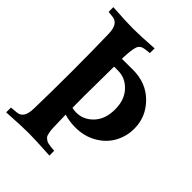

<svg xmlns="http://www.w3.org/2000/svg" viewBox="-213 -836 940 940"><g transform="rotate(45 257.0 -366.5)"><path d="M152.8 -4.9Q106.4 -4.9 2.9 1.5V-31.7L41 -35.2H40.5Q84.5 -38.6 85.9 -106.9Q88.9 -231 88.9 -366.2Q88.9 -501.5 85.9 -625.5Q84.5 -692.9 40.5 -697.8L9.8 -701.2V-733.9Q105 -727.5 152.8 -727.5Q201.2 -727.5 295.4 -733.9V-701.2L265.1 -697.8Q236.8 -694.3 228.8 -673.1Q220.7 -651.9 218.3 -593.8V-584.5Q243.2 -585 294.4 -585Q386.2 -585 444.8 -525.9Q503.4 -466.8 503.4 -385.7Q503.4 -332.5 478.5 -287.1Q453.6 -241.7 405 -213.6Q356.4 -185.5 294.4 -185.5Q252.9 -185.5 216.8 -196.8Q219.2 -107.4 219.2 -106.9Q219.7 -91.8 221.9 -80.8Q224.1 -69.8 226.3 -62.3Q228.5 -54.7 235.4 -49.3Q242.2 -43.9 246.3 -41.3Q250.5 -38.6 262 -36.4Q273.4 -34.2 279.8 -33.7Q286.1 -33.2 302.2 -31.7V1.5Q199.7 -4.9 152.8 -4.9ZM216.3 -324.2Q216.3 -268.6 216.8 -243.7Q231 -240.2 246.6 -240.2Q296.4 -240.2 333.3 -279.3Q370.1 -318.4 370.1 -385.7Q370.1 -451.7 333.3 -491Q296.4 -530.3 246.6 -530.3H218.3Q217.3 -455.1 216.3 -324.2Z"/></g></svg>

Font: Flanker
Style: Bold
Weight: 700
Designer: Flanker
Foundry: Flanker
Version: Version 2.021